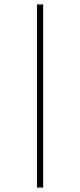

<svg xmlns="http://www.w3.org/2000/svg" viewBox="-20 -845 361 865"><path d="M146.5 0H174.5V-825H146.5Z"/></svg>

Font: Spartan Thin
Style: Regular
Weight: 100
Designer: Matt Bailey, Mirko Velimirovic
Foundry: Matt Bailey
Version: Version 1.003; ttfautohint (v1.8.3)